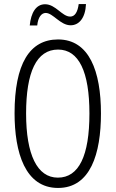

<svg xmlns="http://www.w3.org/2000/svg" viewBox="-20 -970 571 949"><path d="M127 -844H164C168 -885 185 -906 206 -906C242 -906 278 -845 329 -845C370 -845 402 -880 405 -950H369C364 -912 351 -888 327 -888C287 -888 255 -949 203 -949C158 -949 133 -907 127 -844ZM479 -409C479 -618 421 -775 267 -775C126 -775 52 -654 52 -410C52 -216 104 -41 267 -41C427 -41 479 -210 479 -409ZM109 -409C109 -613 160 -725 267 -725C370 -725 422 -615 422 -409C422 -200 370 -92 266 -92C164 -92 109 -205 109 -409Z"/></svg>

Font: Noto Sans Tamil UI ExtraCondensed Light
Style: Regular
Weight: 300
Width: 2
Designer: Jelle Bosma - Monotype Design Team
Foundry: Monotype Imaging Inc.
Version: Version 2.004